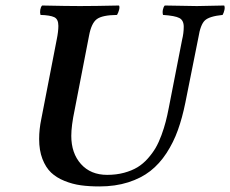

<svg xmlns="http://www.w3.org/2000/svg" viewBox="-20 -667 836 697"><path d="M122.1 -162.1Q122.1 -197.8 129.9 -234.9L186 -523.9Q191.9 -552.7 191.9 -573.2Q191.9 -597.7 176.8 -604.7Q161.6 -611.8 127 -612.8Q124.5 -621.6 126.2 -631.6Q127.9 -641.6 132.8 -647Q224.6 -645 270 -645Q322.3 -645 412.1 -647Q415 -642.1 412.4 -631.6Q409.7 -621.1 404.8 -612.8Q351.1 -612.3 331.3 -597.4Q311.5 -582.5 303.2 -537.1L251 -268.1Q238.8 -210.4 238.8 -173.8Q238.8 -110.8 273.9 -71.5Q309.1 -32.2 369.1 -32.2Q402.3 -32.2 430.4 -39.8Q458.5 -47.4 479 -59.8Q499.5 -72.3 516.6 -91.6Q533.7 -110.8 545.2 -130.6Q556.6 -150.4 566.2 -176.5Q575.7 -202.6 581.5 -225.1Q587.4 -247.6 592.8 -275.9L641.1 -522.9Q647 -546.9 647 -569.8Q647 -593.3 631.1 -601.6Q615.2 -609.9 571.8 -612.8Q569.3 -621.6 571.3 -631.6Q573.2 -641.6 578.1 -647Q671.9 -645 694.8 -645Q711.9 -645 793.9 -647Q796.9 -640.6 794.7 -630.6Q792.5 -620.6 788.1 -612.8Q739.3 -607.9 723.4 -592.5Q707.5 -577.1 700.2 -530.8L652.8 -293.9Q641.6 -238.8 625.7 -194.6Q609.9 -150.4 584.5 -111.3Q559.1 -72.3 525.6 -46.1Q492.2 -20 445.3 -5.1Q398.4 9.8 340.8 9.8Q303.2 9.8 273.2 5.6Q243.2 1.5 214.1 -10.3Q185.1 -22 165.5 -40.5Q146 -59.1 134 -90.1Q122.1 -121.1 122.1 -162.1Z"/></svg>

Font: Common Serif SemiBold
Style: Italic
Weight: 600
Italic angle: -12°
Designer: Philipp H. Poll, Khaled Hosny
Foundry: Stefan Peev, Context Ltd.
Version: Version 1.026